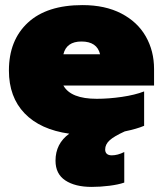

<svg xmlns="http://www.w3.org/2000/svg" viewBox="-20 -515 640 754"><path d="M585 -179H229Q258 -127 360 -127Q407 -127 458.5 -134.5Q510 -142 546 -156V-21Q518 -9 470 1Q428 20 410.5 36Q393 52 393 72Q393 83 399.5 89Q406 95 419 95Q442 95 468 82V202Q445 210 409.5 214.5Q374 219 340 219Q275 219 236.5 193.5Q198 168 198 116Q198 49 252 10Q138 -6 76.5 -70Q15 -134 15 -238Q15 -357 89.5 -426Q164 -495 304 -495Q393 -495 456.5 -462Q520 -429 552.5 -372Q585 -315 585 -244ZM373 -302Q361 -352 300 -352Q241 -352 229 -302Z"/></svg>

Font: Prompt Black
Style: Regular
Weight: 900
Designer: Katatrad Team
Foundry: CadsonDemak
Version: Version 1.001